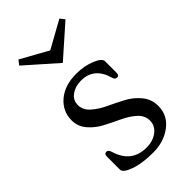

<svg xmlns="http://www.w3.org/2000/svg" viewBox="-233 -825 909 909"><g transform="rotate(-45 221.0 -370.5)"><path d="M397 -129Q397 -66 346.5 -27.5Q296 11 223.5 11Q151 11 103 -6Q55 -23 55 -44V-131Q55 -149 68.5 -149Q82 -149 87 -131Q118 -28 217 -28Q262 -28 291 -50.5Q320 -73 320 -107Q320 -141 293 -165.5Q266 -190 227.5 -208Q189 -226 150.5 -246Q112 -266 85 -297.5Q58 -329 58 -370Q58 -431 105 -471Q152 -511 230 -511Q282 -511 325 -493.5Q368 -476 368 -456V-379Q368 -361 354 -361Q340 -361 336 -379Q309 -472 223 -472Q184 -472 157 -452.5Q130 -433 130 -400.5Q130 -368 157.5 -343Q185 -318 224.5 -299.5Q264 -281 303 -260.5Q342 -240 369.5 -206.5Q397 -173 397 -129ZM66 -729 84 -752 221 -676 358 -752 376 -729 221 -592Z"/></g></svg>

Font: Lustria
Style: Regular
Weight: 400
Designer: Matthew Desmond
Foundry: Matthew Desmond
Version: Version 001.001; ttfautohint (v1.6)